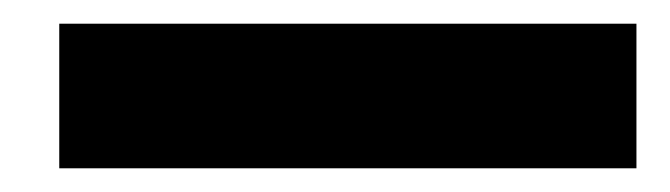

<svg xmlns="http://www.w3.org/2000/svg" viewBox="-20 -794 565 162"><path d="M30 -652V-774H517V-652Z"/></svg>

Font: Unbounded
Style: Bold
Weight: 700
Designer: Luke Prowse, Jean-Baptiste Morizot, Fátima Lázaro, Florian Runge
Foundry: NaN
Version: Version 1.700